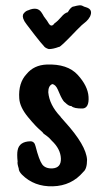

<svg xmlns="http://www.w3.org/2000/svg" viewBox="-20 -661 380 708"><path d="M198 -488H197Q176 -480 160 -480Q146 -484 141 -492Q133 -500 108 -532Q69 -582 69 -585Q60 -602 67.5 -611.5Q75 -621 84 -623Q118 -638 133 -615Q135 -612 137.5 -608Q140 -604 142 -600Q156 -582 160 -574Q170 -559 181 -575Q194 -584 206 -598.5Q218 -613 230 -616Q242 -637 252 -637Q276 -644 283 -640Q290 -636 298 -634Q324 -626 312 -600Q306 -589 298 -582Q282 -570 263 -550Q204 -488 198 -488ZM78 -388Q105 -421 152 -423Q229 -426 266.5 -385Q304 -344 306.5 -304Q309 -264 286 -261Q253 -260 243 -270Q234 -269 220 -283Q214 -286 204 -306L193 -331Q185 -349 173 -351Q158 -345 158 -321Q162 -274 203 -231Q203 -231 204.5 -228.5Q206 -226 219 -212Q298 -125 301 -72Q301 -38 287 -27Q244 24 175 26Q106 28 61 -17Q49 -29 49 -40Q43 -59 45 -65Q42 -93 45 -107Q51 -139 92 -140Q107 -140 111 -122Q124 -71 135.5 -55Q147 -39 173 -40Q206 -42 204.5 -77Q203 -112 171 -142Q161 -154 151.5 -160.5Q142 -167 139 -170Q138 -173 134 -176Q114 -192 83.5 -229Q53 -266 51 -298Q47 -355 78 -388Z"/></svg>

Font: Caveat Brush
Style: Regular
Weight: 400
Designer: Pablo Impallari
Foundry: Creative Lab NY
Version: Version 1.096; ttfautohint (v1.3)